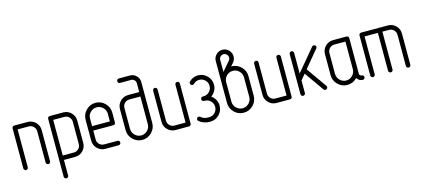

<svg xmlns="http://www.w3.org/2000/svg" viewBox="-63 -1180 4168 1894"><g transform="rotate(-15 2021.5 -232.5)"><path d="M45.4 -22.9V-431.6Q45.4 -441.4 52 -448Q58.6 -454.6 68.4 -454.6H204.6Q252 -454.6 285.2 -421.4Q318.4 -388.2 318.4 -340.8V-22.9Q318.4 -13.2 311.8 -6.6Q305.2 0 295.7 0Q286.1 0 279.5 -6.6Q272.9 -13.2 272.9 -22.9V-340.8Q272.9 -369.1 252.9 -389.2Q232.9 -409.2 204.6 -409.2H90.8V-22.9Q90.8 -13.2 84.2 -6.6Q77.6 0 68.1 0Q58.6 0 52 -6.6Q45.4 -13.2 45.4 -22.9Z M408.7 159.2V-431.6Q408.7 -441.4 415.3 -448Q421.9 -454.6 431.6 -454.6H567.9Q615.2 -454.6 648.4 -421.4Q681.6 -388.2 681.6 -340.8V-113.8Q681.6 -66.4 648.4 -33.2Q615.2 0 567.9 0H454.1V159.2Q454.1 168.9 447.5 175.3Q440.9 181.6 431.4 181.6Q421.9 181.6 415.3 175Q408.7 168.5 408.7 159.2ZM454.1 -45.4H567.9Q596.2 -45.4 616.2 -65.4Q636.2 -85.4 636.2 -113.8V-340.8Q636.2 -369.1 616.2 -389.2Q596.2 -409.2 567.9 -409.2H454.1Z M763.2 -113.8V-327.1Q763.2 -383.3 803.2 -423.6Q843.3 -463.9 899.4 -463.9Q955.6 -463.9 995.6 -423.8Q1035.6 -383.8 1035.6 -327.1V-227.1Q1035.6 -217.3 1029.1 -210.9Q1022.5 -204.6 1013.2 -204.6H808.6V-113.8Q808.6 -85.4 828.6 -65.4Q848.6 -45.4 877 -45.4H1013.2Q1022.9 -45.4 1029.3 -38.8Q1035.6 -32.2 1035.6 -22.7Q1035.6 -13.2 1029.1 -6.6Q1022.5 0 1013.2 0H877Q829.6 0 796.4 -33.2Q763.2 -66.4 763.2 -113.8ZM808.6 -250H990.2V-327.1Q990.2 -364.3 963.4 -391.1Q936.5 -418 899.4 -418Q862.3 -418 835.4 -391.4Q808.6 -364.7 808.6 -327.1Z M1117.7 -127.4V-340.8Q1117.7 -388.2 1150.9 -421.4Q1184.1 -454.6 1231.4 -454.6H1344.7V-545.4Q1344.7 -564 1331.3 -577.4Q1317.9 -590.8 1299.3 -590.8H1185.5Q1175.8 -590.8 1169.4 -597.4Q1163.1 -604 1163.1 -613.5Q1163.1 -623 1169.4 -629.6Q1175.8 -636.2 1185.5 -636.2H1299.3Q1336.4 -636.2 1363.3 -609.4Q1390.1 -582.5 1390.1 -545.4V-127.4Q1390.1 -71.3 1350.1 -31Q1310.1 9.3 1253.9 9.3Q1197.8 9.3 1157.7 -30.8Q1117.7 -70.8 1117.7 -127.4ZM1163.1 -127.4Q1163.1 -90.3 1189.9 -63.2Q1216.8 -36.1 1253.9 -36.1Q1291 -36.1 1317.9 -63Q1344.7 -89.8 1344.7 -127.4V-409.2H1231.4Q1203.1 -409.2 1183.1 -389.2Q1163.1 -369.1 1163.1 -340.8Z M1481 -113.8V-431.6Q1481 -441.4 1487.5 -448Q1494.1 -454.6 1503.7 -454.6Q1513.2 -454.6 1519.8 -448Q1526.4 -441.4 1526.4 -431.6V-113.8Q1526.4 -85.4 1546.4 -65.4Q1566.4 -45.4 1594.7 -45.4H1708.5V-431.6Q1708.5 -441.4 1715.1 -448Q1721.7 -454.6 1731.2 -454.6Q1740.7 -454.6 1747.3 -448Q1753.9 -441.4 1753.9 -431.6V-22.9Q1753.9 -13.2 1747.3 -6.6Q1740.7 0 1731 0H1594.7Q1547.4 0 1514.2 -33.2Q1481 -66.4 1481 -113.8Z M1826.2 -45.4Q1826.2 -55.2 1832.8 -61.8Q1839.4 -68.4 1848.6 -68.4Q1856.4 -68.4 1863.3 -62.5Q1882.3 -46.9 1898.9 -41.5Q1915.5 -36.1 1946.8 -36.1Q1981.9 -36.1 2006.3 -60.8Q2030.8 -85.4 2030.8 -120.4Q2030.8 -155.3 2006.1 -179.9Q1981.4 -204.6 1946.8 -204.6H1939.9Q1930.2 -204.6 1923.6 -211.2Q1917 -217.8 1917 -227.3Q1917 -236.8 1923.6 -243.4Q1930.2 -250 1939.9 -250H1946.8Q1981.9 -250 2006.3 -274.7Q2030.8 -299.3 2030.8 -334.2Q2030.8 -369.1 2006.1 -393.6Q1981.4 -418 1946.8 -418Q1912.1 -418 1887.7 -393.1Q1880.9 -386.2 1871.3 -386.2Q1861.8 -386.2 1855.2 -392.8Q1848.6 -399.4 1848.6 -408.9Q1848.6 -418.5 1855 -424.8Q1893.1 -463.9 1946.5 -463.9Q2000 -463.9 2038.1 -425.8Q2076.2 -387.7 2076.2 -334Q2076.2 -301.3 2060.8 -273.2Q2045.4 -245.1 2019.5 -227.1Q2045.4 -209.5 2060.8 -181.4Q2076.2 -153.3 2076.2 -120.6Q2076.2 -66.9 2038.1 -28.8Q2000 9.3 1946.8 9.3Q1878.9 9.3 1834.5 -28.3Q1826.2 -35.2 1826.2 -45.4Z M2153.3 -127.4V-554.7Q2153.3 -591.8 2180.2 -618.7Q2207 -645.5 2244.4 -645.5Q2281.7 -645.5 2308.3 -618.7Q2335 -591.8 2335 -554.7Q2335 -521 2313.5 -495.6L2286.1 -463.9H2289.6Q2345.7 -463.9 2386 -423.8Q2426.3 -383.8 2426.3 -327.1V-127.4Q2426.3 -71.3 2386.2 -31Q2346.2 9.3 2289.8 9.3Q2233.4 9.3 2193.4 -30.8Q2153.3 -70.8 2153.3 -127.4ZM2198.7 -127.4Q2198.7 -90.3 2225.6 -63.2Q2252.4 -36.1 2289.8 -36.1Q2327.1 -36.1 2354 -63Q2380.9 -89.8 2380.9 -127.4V-327.1Q2380.9 -364.3 2354 -391.1Q2327.1 -418 2289.8 -418Q2252.4 -418 2225.6 -391.4Q2198.7 -364.7 2198.7 -327.1ZM2198.7 -431.2 2278.8 -524.9Q2289.6 -537.1 2289.6 -554.7Q2289.6 -573.2 2276.1 -586.7Q2262.7 -600.1 2244.1 -600.1Q2225.6 -600.1 2212.2 -586.7Q2198.7 -573.2 2198.7 -554.7Z M2512.2 -113.8V-431.6Q2512.2 -441.4 2518.8 -448Q2525.4 -454.6 2534.9 -454.6Q2544.4 -454.6 2551 -448Q2557.6 -441.4 2557.6 -431.6V-113.8Q2557.6 -85.4 2577.6 -65.4Q2597.7 -45.4 2626 -45.4H2739.7V-431.6Q2739.7 -441.4 2746.3 -448Q2752.9 -454.6 2762.5 -454.6Q2772 -454.6 2778.6 -448Q2785.2 -441.4 2785.2 -431.6V-22.9Q2785.2 -13.2 2778.6 -6.6Q2772 0 2762.2 0H2626Q2578.6 0 2545.4 -33.2Q2512.2 -66.4 2512.2 -113.8Z M2875.5 -22.9V-431.6Q2875.5 -441.4 2882.1 -448Q2888.7 -454.6 2898.2 -454.6Q2907.7 -454.6 2914.3 -448Q2920.9 -441.4 2920.9 -431.6V-221.7L3108.4 -446.3Q3115.2 -454.6 3125.5 -454.6Q3135.3 -454.6 3141.8 -448Q3148.4 -441.4 3148.4 -431.6Q3148.4 -423.8 3142.6 -417.5L2998 -243.7L3144 -36.1Q3147.9 -30.8 3148.4 -22.9Q3148.4 -13.2 3141.8 -6.6Q3135.3 0 3125.5 0Q3113.8 0 3106.9 -9.8L2968.3 -207.5L2920.9 -150.9V-22.9Q2920.9 -13.2 2914.3 -6.6Q2907.7 0 2898.2 0Q2888.7 0 2882.1 -6.6Q2875.5 -13.2 2875.5 -22.9Z M3211.4 -127.4V-340.8Q3211.4 -388.2 3244.6 -421.4Q3277.8 -454.6 3325.2 -454.6H3461.4Q3471.2 -454.6 3477.5 -448Q3483.9 -441.4 3483.9 -431.6V-68.4Q3483.9 -58.6 3490.5 -52Q3497.1 -45.4 3506.6 -45.4Q3516.1 -45.4 3522.7 -38.8Q3529.3 -32.2 3529.3 -22.7Q3529.3 -13.2 3522.7 -6.6Q3516.1 0 3506.8 0Q3488.3 0 3472.4 -9.3Q3456.5 -18.6 3447.8 -34.7Q3407.2 8.8 3347.7 9.3Q3291.5 9.3 3251.5 -30.8Q3211.4 -70.8 3211.4 -127.4ZM3256.8 -127.4Q3256.8 -90.3 3283.7 -63.2Q3310.5 -36.1 3347.7 -36.1Q3384.8 -36.1 3411.6 -63Q3438.5 -89.8 3438.5 -127.4V-409.2H3325.2Q3296.9 -409.2 3276.9 -389.2Q3256.8 -369.1 3256.8 -340.8Z M3588.4 -22.9V-431.6Q3588.4 -441.4 3595 -448Q3601.6 -454.6 3611.3 -454.6H3883.8Q3931.2 -454.6 3964.4 -421.4Q3997.6 -388.2 3997.6 -340.8V-22.9Q3997.6 -13.2 3991 -6.6Q3984.4 0 3974.9 0Q3965.3 0 3958.7 -6.6Q3952.1 -13.2 3952.1 -22.9V-340.8Q3952.1 -369.1 3932.1 -389.2Q3912.1 -409.2 3883.8 -409.2H3815.9V-22.9Q3815.9 -13.2 3809.3 -6.6Q3802.7 0 3793 0Q3783.2 0 3776.6 -6.6Q3770 -13.2 3770 -22.9V-409.2H3633.8V-22.9Q3633.8 -13.2 3627.2 -6.6Q3620.6 0 3611.1 0Q3601.6 0 3595 -6.6Q3588.4 -13.2 3588.4 -22.9Z"/></g></svg>

Font: OpenGost Type A TT
Style: Regular
Weight: 400
Version: Version 0.3